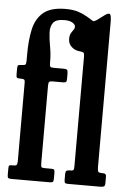

<svg xmlns="http://www.w3.org/2000/svg" viewBox="-55 -833 583 873"><g transform="rotate(5 236.0 -396.0)"><path d="M159.5 -437V-84.5Q159.5 -69 162.2 -65.5Q165 -62 179.5 -62H208Q218.5 -62 220.8 -58.2Q223 -54.5 223 -43V-19.5Q223 -7 219.8 -3.5Q216.5 0 204.5 0H30Q19.5 0 16 -2.8Q12.5 -5.5 12.5 -16V-45.5Q12.5 -57.5 15.2 -59.8Q18 -62 29.5 -62H33Q47 -62 49.8 -66.8Q52.5 -71.5 52.5 -85V-440.5Q52.5 -453.5 48 -455.8Q43.5 -458 30.5 -458H29.5Q18.5 -458 15.5 -461Q12.5 -464 12.5 -476V-502Q12.5 -513.5 15.8 -516.8Q19 -520 29.5 -520H31Q45.5 -520 49 -524Q52.5 -528 52.5 -542.5V-572Q52.5 -636 63.5 -685.5Q74.5 -735 108 -763.2Q141.5 -791.5 209.5 -791.5Q243 -791.5 266.8 -783.8Q290.5 -776 312.5 -763Q331 -751 336.8 -747.8Q342.5 -744.5 360 -757.5L388 -778.5Q404.5 -790.5 411.2 -786Q418 -781.5 418 -748.5V-87Q418 -70 422.2 -66Q426.5 -62 442.5 -62H445Q458 -62 458 -48.5V-19Q458 -5.5 452.5 -2.8Q447 0 434.5 0H289.5Q278.5 0 275.2 -3.2Q272 -6.5 272 -19V-42.5Q272 -57 278.2 -59.5Q284.5 -62 297 -62H298Q305.5 -62 308.2 -65.2Q311 -68.5 311 -82.5V-584Q311 -597 307 -600.5Q303 -604 291 -605Q268 -606.5 252.2 -621Q236.5 -635.5 236.5 -657.5Q236.5 -673.5 241.8 -682.8Q247 -692 252.5 -699Q258 -706 258 -715.5Q258 -724 245.5 -732.2Q233 -740.5 208 -740.5Q169.5 -740.5 156.8 -723Q144 -705.5 145.5 -677Q147 -648.5 153.2 -615Q159.5 -581.5 159.5 -550V-542Q159.5 -528 162.5 -524Q165.5 -520 178 -520H222.5Q236 -520 239.5 -516.2Q243 -512.5 243 -497.5V-477Q243 -464.5 239.8 -461.2Q236.5 -458 226 -458H177.5Q166 -458 162.8 -453.8Q159.5 -449.5 159.5 -437Z"/></g></svg>

Font: Besley* Condensed Medium
Style: Regular
Weight: 500
Width: 3
Designer: Owen Earl
Foundry: indestructible type*
Version: Version 3.000; ttfautohint (v1.8.3)